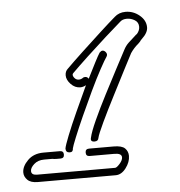

<svg xmlns="http://www.w3.org/2000/svg" viewBox="-38 -763 437 466"><g transform="rotate(-5 180.5 -529.5)"><path d="M120 -398Q110 -398 110 -408Q111 -415 120.5 -439Q130 -463 144.5 -495Q159 -527 173 -557Q166 -553 159 -553Q146 -553 136 -563.5Q126 -574 126 -585Q126 -595 133 -601Q148 -616 172 -638.5Q196 -661 219.5 -682.5Q243 -704 257 -716Q268 -726 284 -726Q303 -726 318 -713.5Q333 -701 333 -684Q333 -671 318 -657L315 -654Q314 -652 312 -650Q310 -648 308 -646Q303 -642 298 -636.5Q293 -631 289 -625Q284 -615 269 -586.5Q254 -558 238 -526Q221 -493 207.5 -464.5Q194 -436 192 -427Q191 -419 182 -419Q171 -419 174 -429Q177 -443 189.5 -470.5Q202 -498 218.5 -530Q235 -562 250 -590.5Q265 -619 273 -634Q278 -644 285.5 -651Q293 -658 301 -665Q305 -669 307 -670Q314 -678 314 -687Q314 -698 305 -703.5Q296 -709 286 -709Q275 -709 269 -703Q255 -691 231 -669.5Q207 -648 183.5 -626Q160 -604 145 -589Q143 -587 143 -585Q143 -581 147 -576.5Q151 -572 157 -572Q163 -572 168 -576Q170 -577 173 -577Q178 -577 181 -572Q192 -594 200.5 -610.5Q209 -627 213 -633Q217 -637 220 -637Q225 -637 228.5 -632Q232 -627 229 -622Q224 -615 212 -593Q200 -571 186 -541.5Q172 -512 159 -483Q146 -454 137.5 -433Q129 -412 128 -407Q128 -398 120 -398ZM36 -333Q19 -333 11 -341Q3 -349 3 -359Q3 -374 17.5 -388.5Q32 -403 56 -403H96Q105 -403 105 -394Q105 -385 96 -385Q91 -385 86 -385Q81 -385 76 -386H56Q41 -386 31.5 -377.5Q22 -369 22 -361Q22 -351 36 -351H226Q230 -351 237.5 -359.5Q245 -368 245 -375Q245 -385 227 -385H167Q158 -385 158 -394Q158 -403 167 -403H227Q247 -403 254.5 -395.5Q262 -388 262 -377Q262 -362 251 -347.5Q240 -333 226 -333Z"/></g></svg>

Font: Neonderthaw
Style: Regular
Weight: 400
Designer: Robert E. Leuschke
Foundry: Robert E. Leuschke
Version: Version 1.010; ttfautohint (v1.8.3)